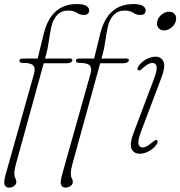

<svg xmlns="http://www.w3.org/2000/svg" viewBox="-20 -728 862 918"><path d="M73 -437.5Q73 -448 88.5 -448H160L189.5 -568Q224.5 -708.5 347.5 -708.5Q380 -708.5 393.2 -699.5Q406.5 -690.5 406.5 -679.5Q406.5 -656.5 380.5 -656.5Q362.5 -656.5 347.2 -667Q332 -677.5 305.5 -677.5Q273.5 -677.5 253 -656Q232.5 -634.5 225 -598Q218.5 -566.5 213.5 -531.5Q208.5 -496.5 200.5 -467L195 -448H316Q326 -448 326 -440.5Q326 -433.5 318.2 -429.5Q310.5 -425.5 299 -425.5H189L55.5 59Q52 71.5 50.2 82Q48.5 92.5 48.5 103.5Q48.5 116.5 53.2 124Q58 131.5 58 141.5Q58 153.5 47.5 161.2Q37 169 23.5 169Q7 169 2 155Q-3 141 7 106.5L143 -376.5Q150 -402 139.2 -414.8Q128.5 -427.5 87.5 -427.5Q73 -427.5 73 -437.5ZM343 -437.5Q343 -448 358.5 -448H430L459.5 -568Q494.5 -708.5 617.5 -708.5Q650 -708.5 663.2 -699.5Q676.5 -690.5 676.5 -679.5Q676.5 -656.5 650.5 -656.5Q632.5 -656.5 617.2 -667Q602 -677.5 575.5 -677.5Q543.5 -677.5 523 -656Q502.5 -634.5 495 -598Q488.5 -566.5 483.5 -531.5Q478.5 -496.5 470.5 -467L465 -448H586Q596 -448 596 -440.5Q596 -433.5 588.2 -429.5Q580.5 -425.5 569 -425.5H459L325.5 59Q322 71.5 320.2 82Q318.5 92.5 318.5 103.5Q318.5 116.5 323.2 124Q328 131.5 328 141.5Q328 153.5 317.5 161.2Q307 169 293.5 169Q277 169 272 155Q267 141 277 106.5L413 -376.5Q420 -402 409.2 -414.8Q398.5 -427.5 357.5 -427.5Q343 -427.5 343 -437.5ZM764.5 -582.5Q746.5 -582.5 736.8 -595.8Q727 -609 732 -627Q737 -646.5 753.8 -659.2Q770.5 -672 788.5 -672Q807 -672 816.2 -659.2Q825.5 -646.5 820.5 -627Q815.5 -609 799.2 -595.8Q783 -582.5 764.5 -582.5ZM655 -100.5Q638.5 -56.5 642 -39.8Q645.5 -23 663 -23Q680 -23 708.5 -48Q715 -53.5 720 -56.8Q725 -60 729.5 -58Q738 -53.5 730 -40Q718.5 -20.5 695 -6.8Q671.5 7 647.5 7Q620.5 7 609.2 -15.8Q598 -38.5 619 -93.5L715.5 -349Q732 -392 728.8 -409.5Q725.5 -427 708.5 -427Q689.5 -427 662.5 -402Q656 -396 651 -392.8Q646 -389.5 641.5 -392Q633 -396 641 -409.5Q654 -430.5 677.8 -443.8Q701.5 -457 723.5 -457Q750.5 -457 761.5 -434Q772.5 -411 751.5 -356Z"/></svg>

Font: Fraunces 9pt Soft Thin
Style: Italic
Weight: 100
Italic angle: -16°
Version: Version 1.000;[b76b70a41]